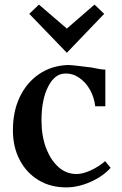

<svg xmlns="http://www.w3.org/2000/svg" viewBox="-20 -799 529 833"><path d="M267 14Q199 14 147 -17.5Q95 -49 65.5 -105Q36 -161 36 -234Q36 -316 66 -378.5Q96 -441 149.5 -477.5Q203 -514 274 -517Q288 -517 316 -513.5Q344 -510 378 -506Q396 -502 411 -499.5Q426 -497 437 -497V-338H393Q389 -376 371 -408.5Q353 -441 324.5 -461Q296 -481 262 -480Q217 -479 188.5 -422.5Q160 -366 160 -277Q160 -209 180 -156.5Q200 -104 234 -74Q268 -44 312 -44Q339 -44 374 -60Q409 -76 436 -100L460 -71Q427 -34 373 -10Q319 14 267 14ZM270 -570 107 -739 149 -779 270 -675 390 -779 432 -739Z"/></svg>

Font: Wittgenstein Semibold
Style: Regular
Weight: 600
Designer: Jörg Drees
Foundry: Jörg Drees
Version: Version 1.303; ttfautohint (v1.8.4.7-5d5b)